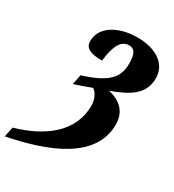

<svg xmlns="http://www.w3.org/2000/svg" viewBox="-251 -840 1009 1116"><g transform="rotate(30 254.0 -282.0)"><path d="M-28 93 -42 160C220 108 483 7 483 -222C483 -314 421 -358 350 -373C468 -415 550 -464 550 -571C550 -670 461 -724 340 -724C213 -724 111 -666 111 -568C111 -524 145 -504 227 -504C240 -610 267 -660 321 -660C360 -660 373 -627 373 -568C373 -473 324 -418 162 -368L148 -301C175 -309 232 -330 262 -341C290 -322 305 -284 305 -245C305 -71 162 39 -28 93Z"/></g></svg>

Font: Noto Serif ExtraCondensed Black
Style: Italic
Weight: 900
Width: 2
Italic angle: -12°
Designer: Monotype Design Team
Foundry: Monotype Imaging Inc.
Version: Version 2.014